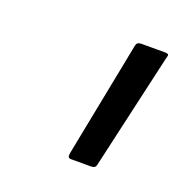

<svg xmlns="http://www.w3.org/2000/svg" viewBox="-61 -762 337 355"><g transform="rotate(20 107.5 -584.5)"><path d="M112 -462Q109 -462 107.5 -464Q106 -466 107 -472L151 -696Q152 -703 154.5 -705Q157 -707 163 -707H207Q214 -707 215 -705Q216 -703 214 -698L162 -470Q161 -465 158.5 -463.5Q156 -462 151 -462Z"/></g></svg>

Font: Glory
Style: Italic
Weight: 400
Italic angle: -12°
Designer: Robert Leuschke
Foundry: Robert Leuschke
Version: Version 1.011